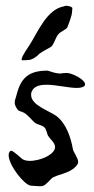

<svg xmlns="http://www.w3.org/2000/svg" viewBox="-20 -646 325 666"><path d="M145 -401C81 -401 53 -377 38 -319C35 -306 31 -299 31 -291C31 -284 33 -277 41 -266C45 -260 56 -259 63 -255C77 -247 87 -233 99 -222C107 -214 124 -213 133 -205C142 -198 142 -182 148 -173C155 -163 171 -150 171 -136C171 -113 131 -93 97 -89C93 -88 88 -88 84 -88C73 -88 64 -90 58 -94C53 -97 27 -123 19 -123H17C12 -120 10 -114 10 -108C10 -73 64 -4 87 -2C102 -1 111 0 118 0C135 0 137 -5 158 -26C173 -42 229 -42 250 -78C251 -80 251 -82 251 -85C251 -98 235 -118 233 -128C226 -168 210 -218 175 -244C152 -261 88 -281 88 -316V-322C93 -345 114 -352 141 -352C175 -352 218 -341 246 -341C258 -341 268 -343 273 -348C275 -350 275 -352 275 -354C275 -370 230 -393 211 -393C203 -393 196 -392 190 -391H189C174 -391 161 -396 145 -401ZM57 -437C58 -437 72 -437 80 -438C92 -439 106 -449 113 -456C117 -462 142 -475 156 -483C167 -489 173 -519 184 -529C190 -536 212 -545 214 -552C217 -561 230 -591 230 -606C230 -609 232 -619 230 -620C225 -624 215 -626 208 -626C206 -626 204 -625 202 -624C142 -614 111 -534 82 -489C79 -484 55 -451 55 -440C55 -438 56 -437 57 -437Z"/></svg>

Font: Ancial
Style: Regular
Weight: 400
Designer: Daytona Mess (Anne-Dauphine Borione)
Foundry: Daytona Mess (Anne-Dauphine Borione)
Version: Version 1.000;Glyphs 3.2 (3192)